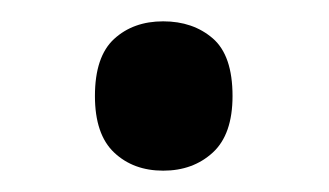

<svg xmlns="http://www.w3.org/2000/svg" viewBox="-20 -150 308 180"><path d="M69 -60Q69 -97 87 -113.5Q105 -130 133 -130Q161 -130 179.5 -114Q198 -98 198 -60Q198 -24 179.5 -7Q161 10 133 10Q105 10 87 -7Q69 -24 69 -60Z"/></svg>

Font: Noto Sans Sinhala UI SemiCondensed Medium
Style: Regular
Weight: 500
Width: 4
Designer: Jelle Bosma - Monotype Design Team
Foundry: Monotype Imaging Inc.
Version: Version 2.006; ttfautohint (v1.8.4.7-5d5b)